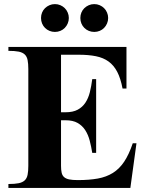

<svg xmlns="http://www.w3.org/2000/svg" viewBox="-20 -917 723 937"><path d="M507.8 -829.1Q507.8 -843.3 502.4 -855.7Q497.1 -868.2 488 -877.2Q479 -886.2 466.6 -891.6Q454.1 -897 439.9 -897Q425.8 -897 413.3 -891.6Q400.9 -886.2 391.6 -877.2Q382.3 -868.2 377.2 -855.7Q372.1 -843.3 372.1 -829.1Q372.1 -814.9 377.2 -802.5Q382.3 -790 391.6 -780.8Q400.9 -771.5 413.3 -766.4Q425.8 -761.2 439.9 -761.2Q454.1 -761.2 466.6 -766.4Q479 -771.5 488 -780.8Q497.1 -790 502.4 -802.5Q507.8 -814.9 507.8 -829.1ZM315.9 -829.1Q315.9 -843.3 310.5 -855.7Q305.2 -868.2 296.1 -877.2Q287.1 -886.2 274.7 -891.6Q262.2 -897 248 -897Q233.9 -897 221.4 -891.6Q209 -886.2 199.7 -877.2Q190.4 -868.2 185.3 -855.7Q180.2 -843.3 180.2 -829.1Q180.2 -814.9 185.3 -802.5Q190.4 -790 199.7 -780.8Q209 -771.5 221.4 -766.4Q233.9 -761.2 248 -761.2Q262.2 -761.2 274.7 -766.4Q287.1 -771.5 296.1 -780.8Q305.2 -790 310.5 -802.5Q315.9 -814.9 315.9 -829.1ZM646 -217.8H627.9Q609.4 -163.1 586.2 -128.2Q563 -93.3 531 -73.2Q499 -53.2 457.3 -45.7Q415.5 -38.1 359.9 -38.1Q333.5 -38.1 317.4 -41.5Q301.3 -44.9 292.5 -53Q283.7 -61 280.8 -74.5Q277.8 -87.9 277.8 -107.9V-330.1H299.8Q335.9 -330.1 358.9 -316.9Q381.8 -303.7 396 -281.7Q410.2 -259.8 417.7 -231Q425.3 -202.1 430.2 -170.9H449.2V-530.8H430.2Q425.8 -496.6 418.5 -467Q411.1 -437.5 396.7 -415.8Q382.3 -394 359.1 -381.6Q335.9 -369.1 299.8 -369.1H277.8V-649.9H363.8Q412.1 -649.9 448.2 -642.6Q484.4 -635.3 510 -616.7Q535.6 -598.1 552.2 -566.2Q568.8 -534.2 578.1 -484.9H597.2V-688H21V-668.9Q52.2 -668.9 71.3 -665Q90.3 -661.1 100.8 -651.1Q111.3 -641.1 114.7 -623.8Q118.2 -606.4 118.2 -580.1V-107.9Q118.2 -81.5 114.7 -64.2Q111.3 -46.9 100.8 -36.9Q90.3 -26.9 71.3 -22.9Q52.2 -19 21 -19V0H616.2Z"/></svg>

Font: Galatia SIL
Style: Bold
Weight: 700
Designer: Development by SIL's NRSI team
Version: Version 2.1